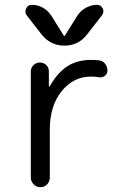

<svg xmlns="http://www.w3.org/2000/svg" viewBox="-20 -780 540 800"><path d="M152.3 -637.7 90.8 -716.8Q82 -729.5 88.9 -744.6Q95.7 -759.8 112.3 -759.8Q137.7 -759.8 159.2 -747.6Q180.7 -735.4 194.3 -713.9L246.1 -630.9Q246.1 -629.9 248 -629.9Q250 -629.9 250 -630.9L301.8 -713.9Q315.4 -735.4 337.9 -747.6Q360.4 -759.8 383.8 -759.8Q400.4 -759.8 407.7 -745.1Q415 -730.5 405.3 -716.8L343.8 -637.7Q307.6 -589.8 248.5 -589.8Q189.5 -589.8 152.3 -637.7ZM393.6 -528.3Q409.2 -526.4 418.5 -513.7Q427.7 -501 427.7 -485.4Q427.7 -472.7 417.5 -464.4Q407.2 -456.1 393.6 -458Q376 -460.9 358.4 -460.9Q286.1 -460.9 236.8 -399.9Q187.5 -338.9 187.5 -240.2V-40Q187.5 -23.4 176.3 -11.7Q165 0 148.4 0Q131.8 0 120.1 -12.2Q108.4 -24.4 108.4 -40V-482.4Q108.4 -498 119.6 -508.8Q130.9 -519.5 146.5 -519.5Q162.1 -519.5 172.9 -508.8Q183.6 -498 183.6 -482.4V-420.9Q183.6 -419.9 184.6 -419.9Q186.5 -419.9 187.5 -420.9Q219.7 -477.5 260.7 -503.9Q301.8 -530.3 358.4 -530.3Q381.8 -530.3 393.6 -528.3Z"/></svg>

Font: Rounded-X Mgen+ 1m regular
Style: Regular
Weight: 400
Designer: [Source Han Sans]
Ryoko NISHIZUKA  (kana & ideographs); Paul D. Hunt (Latin, Greek & Cyrillic); Wenlong ZHANG  (bopomofo
Version: Version 1.059.20150602